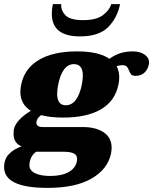

<svg xmlns="http://www.w3.org/2000/svg" viewBox="-55 -730 745 934"><path d="M197 -663Q197 -683 202 -710H243Q240 -681 262.5 -656.5Q285 -632 349 -632Q414 -632 446 -656.5Q478 -681 486 -710H529Q516 -644 471.5 -598.5Q427 -553 334 -553Q197 -553 197 -663ZM670 -427Q670 -420 669 -417Q664 -391 647 -376Q630 -361 605 -361Q590 -361 584 -367Q578 -373 573 -386Q568 -400 561.5 -406.5Q555 -413 538 -413Q530 -413 512 -408Q525 -385 525 -354Q525 -335 521 -318Q505 -239 436.5 -198.5Q368 -158 252 -158Q189 -158 145 -170Q122 -153 122 -133Q122 -112 153 -112H347Q412 -112 450 -86Q488 -60 488 -11Q488 2 485 17Q469 93 390.5 138.5Q312 184 176 184Q-35 184 -35 83Q-35 44 -11.5 19.5Q12 -5 50 -18Q11 -34 11 -78Q11 -92 12 -99Q22 -147 95 -191Q44 -223 44 -284Q44 -294 48 -318Q64 -397 134 -438.5Q204 -480 319 -480Q426 -480 477 -444Q507 -465 534.5 -472.5Q562 -480 591 -480Q625 -480 647.5 -465Q670 -450 670 -427ZM348 -362Q348 -418 305 -418Q248 -418 228 -318Q223 -291 223 -274Q223 -218 265 -218Q322 -218 343 -318Q348 -345 348 -362ZM122 8Q96 24 89 61Q88 65 88 73Q88 99 115.5 112.5Q143 126 190 126Q244 126 278 107.5Q312 89 319 55Q320 50 320 43Q320 24 303.5 16Q287 8 248 8Z"/></svg>

Font: Taviraj ExtraBold
Style: Italic
Weight: 800
Italic angle: -12°
Designer: Katatrad Team
Foundry: CadsonDemak
Version: Version 1.001